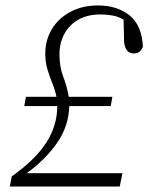

<svg xmlns="http://www.w3.org/2000/svg" viewBox="-20 -684 558 704"><path d="M16 0 23 -37Q110 -99 150 -161.5Q190 -224 190 -295H69L75 -329H187Q182 -354 172 -378.5Q162 -403 154 -429.5Q146 -456 146 -487Q146 -536 169.5 -576Q193 -616 237 -640Q281 -664 340 -664Q409 -664 454.5 -628Q500 -592 504 -513Q495 -488 471 -488Q438 -488 435 -533L433 -612Q415 -623 393.5 -627Q372 -631 348 -631Q278 -631 238 -589.5Q198 -548 198 -485Q198 -439 212 -402.5Q226 -366 232 -329H392L386 -295H234Q232 -222 190 -161Q148 -100 78 -49H429L419 0Z"/></svg>

Font: Source Serif 4 SmText Light
Style: Italic
Weight: 300
Italic angle: -12°
Designer: Frank Grießhammer
Foundry: Adobe
Version: Version 4.005;hotconv 1.1.0;makeotfexe 2.6.0